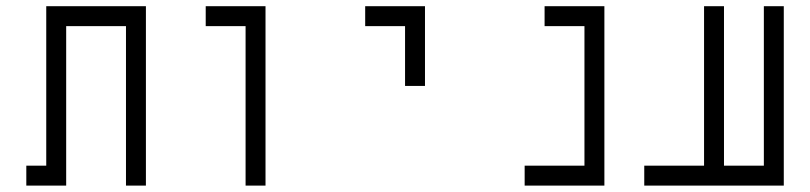

<svg xmlns="http://www.w3.org/2000/svg" viewBox="-20 -582 2540 602"><path d="M125 -62.5H62.5V0H187.5Q187.5 0 187.5 -500H375Q375 -500 375 0H437.5V-562.5H125Q125 -562.5 125 -62.5Z M750 -500Q750 -500 750 0H812.5V-562.5H625V-500Z M1250 -500V-312.5H1312.5Q1312.5 -312.5 1312.5 -562.5H1125V-500Z M1812.5 -62.5H1625V0H1875V-562.5H1687.5V-500H1812.5Z M2187.5 -62.5H2000V0H2437.5V-562.5H2375Q2375 -562.5 2375 -62.5H2250Q2250 -62.5 2250 -562.5H2187.5Q2187.5 -562.5 2187.5 -62.5Z"/></svg>

Font: CalcUnifontExMono
Style: Regular
Weight: 500
Version: Version 15.0.06